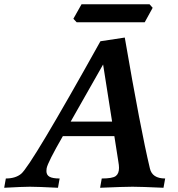

<svg xmlns="http://www.w3.org/2000/svg" viewBox="-75 -888 844 908"><path d="M698.2 0Q590.8 -4.9 551.8 -4.9Q512.2 -4.9 398.4 0L406.2 -43.9Q457 -43.9 472.4 -55.4Q487.8 -66.9 487.8 -94.2Q487.8 -106.4 484.4 -125.5L465.8 -244.1H222.2Q150.9 -120.6 145.5 -91.8L144.5 -79.1Q144.5 -60.5 159.2 -52.2Q173.8 -43.9 207 -43.9L199.2 0Q102.5 -4.9 66.4 -4.9Q34.7 -4.9 -55.2 0L-47.4 -43.9Q-2 -43.9 24.9 -65.9Q72.3 -105 399.9 -692.9L515.1 -710.4Q589.8 -275.9 633.8 -91.8Q644.5 -43.9 706.1 -43.9ZM455.1 -313 412.6 -583 259.3 -313ZM609.4 -782.7H287.6L272 -799.3L310.5 -867.7H632.3L647 -851.1Z"/></svg>

Font: Kelvinch
Style: Bold Italic
Weight: 700
Italic angle: -10°
Designer: Paul James Miller
Foundry: High-Logic / Made with FontCreator
Version: Version 3.30 September 23, 2016